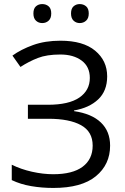

<svg xmlns="http://www.w3.org/2000/svg" viewBox="-20 -927 623 957"><path d="M514.2 -546.4Q514.2 -473.6 469.2 -431.4Q424.3 -389.2 349.1 -376.5V-373Q437 -360.4 482.9 -316.4Q528.8 -272.5 528.8 -201.2Q528.8 -106.9 457.8 -48.6Q386.7 9.8 246.1 9.8Q188 9.8 135.3 0.7Q82.5 -8.3 38.6 -29.3V-106Q84 -83.5 139.4 -71Q194.8 -58.6 245.1 -58.6Q341.8 -58.6 391.8 -95.9Q441.9 -133.3 441.9 -201.2Q441.9 -271 384 -303Q326.2 -335 221.7 -335H119.1V-404.8H218.3Q323.2 -404.8 375.5 -440.7Q427.7 -476.6 427.7 -538.6Q427.7 -594.7 387 -625Q346.2 -655.3 280.8 -655.3Q212.9 -655.3 168.5 -637.9Q124 -620.6 82 -593.3L42 -649.9Q84.5 -680.7 144.5 -702.4Q204.6 -724.1 281.2 -724.1Q394.5 -724.1 454.3 -674.3Q514.2 -624.5 514.2 -546.4ZM146.5 -859.9Q146.5 -884.3 159.2 -895.5Q171.9 -906.7 190.4 -906.7Q209.5 -906.7 222.4 -895.5Q235.4 -884.3 235.4 -859.9Q235.4 -835.9 222.4 -824Q209.5 -812 190.4 -812Q171.9 -812 159.2 -824Q146.5 -835.9 146.5 -859.9ZM334 -859.9Q334 -884.3 346.7 -895.5Q359.4 -906.7 377.4 -906.7Q396 -906.7 409.2 -895.5Q422.4 -884.3 422.4 -859.9Q422.4 -835.9 409.2 -824Q396 -812 377.4 -812Q359.4 -812 346.7 -824Q334 -835.9 334 -859.9Z"/></svg>

Font: Open Sans
Style: Regular
Weight: 400
Designer: Monotype Design Team
Foundry: Monotype Imaging Inc.
Version: Version 3.000; ttfautohint (v1.8.4)